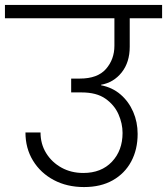

<svg xmlns="http://www.w3.org/2000/svg" viewBox="-49 -760 676 777"><path d="M291 -3Q222 -3 168.5 -31.5Q115 -60 84.5 -110Q54 -160 54 -224H115Q115 -177 138 -140Q161 -103 200 -81.5Q239 -60 288 -60Q361 -60 404 -105.5Q447 -151 447 -222Q447 -260 430.5 -297.5Q414 -335 378 -360.5Q342 -386 281 -386H239V-442H274Q346 -442 380 -481Q414 -520 414 -575V-686H-29V-740H607V-686H476V-571Q476 -508 443.5 -467Q411 -426 360 -417V-415Q406 -406 439 -377.5Q472 -349 490 -307.5Q508 -266 508 -218Q508 -155 482 -106.5Q456 -58 407.5 -30.5Q359 -3 291 -3Z"/></svg>

Font: Poppins Light
Style: Regular
Weight: 300
Designer: Ninad Kale (Devanagari), Jonny Pinhorn (Latin)
Version: Version 5.002